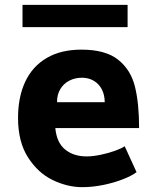

<svg xmlns="http://www.w3.org/2000/svg" viewBox="-20 -762 640 793"><path d="M54.5 -275Q54.5 -361 84.2 -424.5Q114 -488 172.8 -522.5Q231.5 -557 316.5 -557Q415.5 -557 467.8 -515.5Q520 -474 537.2 -404.8Q554.5 -335.5 554.5 -233H208.5Q214 -173 249 -144.5Q284 -116 337.5 -116Q364 -116 396 -122.8Q428 -129.5 455 -139.2Q482 -149 495 -158L544 -51Q524.5 -36 488.2 -21.8Q452 -7.5 407.2 1.8Q362.5 11 319.5 11Q259 11 198 -18.2Q137 -47.5 95.8 -111.8Q54.5 -176 54.5 -275ZM318.5 -441Q290 -441 266.5 -429Q243 -417 229.2 -394.2Q215.5 -371.5 215.5 -340H412.5Q412.5 -369.5 400.8 -392.5Q389 -415.5 367.5 -428.2Q346 -441 318.5 -441ZM73 -742H507V-650H73Z"/></svg>

Font: JuliaMono Black
Style: Regular
Weight: 900
Monospace: yes
Designer: cormullion
Foundry: corm
Version: Version 0.054; ttfautohint (v1.8.4)